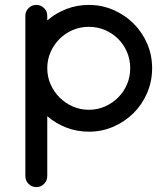

<svg xmlns="http://www.w3.org/2000/svg" viewBox="-20 -520 677 780"><path d="M341 15Q293 15 250 -1.5Q207 -18 172 -48V195Q172 214 159 227Q146 240 128 240Q109 240 96 227Q83 214 83 195V-456Q83 -474 96 -487Q109 -500 128 -500Q146 -500 159 -487Q172 -474 172 -456V-437Q207 -467 250 -483.5Q293 -500 341 -500Q394 -500 441 -479.5Q488 -459 523 -424Q558 -389 578 -342.5Q598 -296 598 -243Q598 -190 578 -143Q558 -96 523 -61Q488 -26 441 -5.5Q394 15 341 15ZM341 -411Q306 -411 275.5 -398Q245 -385 222 -362Q199 -339 185.5 -308.5Q172 -278 172 -243Q172 -208 185.5 -177.5Q199 -147 222 -124Q245 -101 275.5 -87.5Q306 -74 341 -74Q376 -74 406.5 -87.5Q437 -101 460 -124Q483 -147 496 -177.5Q509 -208 509 -243Q509 -278 496 -308.5Q483 -339 460 -362Q437 -385 406.5 -398Q376 -411 341 -411Z"/></svg>

Font: Hanken
Style: Book
Weight: 400
Designer: Alfredo Marco Pradil
Foundry: Hanken Design Co.
Version: Version 2.06 2014